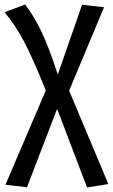

<svg xmlns="http://www.w3.org/2000/svg" viewBox="-25 -600 500 847"><path d="M280 -200 434 -568 337 -579 230 -271C174 -443 136 -513 86 -580L-5 -546C57 -472 99 -395 177 -201L-1 215L94 226L227 -120L359 227L453 212Z"/></svg>

Font: Glow Sans SC Condensed Medium
Style: Regular
Weight: 600
Width: 3
Designer: Ryoko NISHIZUKA (kana, bopomofo & ideographs); Paul D. Hunt (Latin, Greek & Cyrillic); Sandoll Communications, Soo-young
Version: Version 0.93